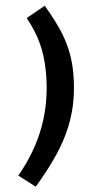

<svg xmlns="http://www.w3.org/2000/svg" viewBox="-107 -892 492 1088"><g transform="rotate(-5 138.5 -348.5)"><path d="M191 -857 83 -796C137 -699 165 -605 165 -477C165 -265 100 -82 -42 89L51 160C218 -34 319 -199 319 -459C319 -632 256 -744 191 -857Z"/></g></svg>

Font: Fira Sans
Style: Bold Italic
Weight: 700
Italic angle: -8°
Designer: bBox Type GmbH & Carrois Corporate GbR & Edenspiekermann AG
Foundry: bBox Type GmbH & Carrois Corporate GbR & Edenspiekermann AG
Version: Version 4.301;PS 004.301;hotconv 1.0.88;makeotf.lib2.5.64775